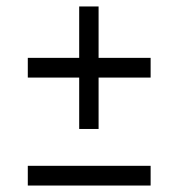

<svg xmlns="http://www.w3.org/2000/svg" viewBox="-20 -589 552 594"><path d="M225 -190V-349H66V-410H225V-569H285V-410H446V-349H285V-190ZM66 -15V-76H446V-15Z"/></svg>

Font: Saira SemiCondensed
Style: Regular
Weight: 400
Width: 4
Designer: Hector Gatti with collaboration of the Omnibus-Type team
Foundry: Omnibus-Type
Version: Version 1.101